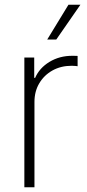

<svg xmlns="http://www.w3.org/2000/svg" viewBox="-20 -788 365 808"><path d="M82.5 0V-545.9H124V-460.4H127.9Q146 -502 188.2 -527.6Q230.5 -553.2 284.2 -553.2Q290 -553.2 295.7 -553Q301.3 -552.7 306.6 -552.7V-509.3Q303.7 -509.8 296.9 -510.5Q290 -511.2 281.7 -511.2Q236.3 -511.2 200.9 -491.5Q165.5 -471.7 145.3 -437.5Q125 -403.3 125 -358.9V0ZM178.7 -621.6 268.1 -768.1H318.4L216.8 -621.6Z"/></svg>

Font: Inter Tight ExtraLight
Style: Regular
Weight: 250
Designer: Rasmus Andersson
Foundry: rsms
Version: Version 3.004